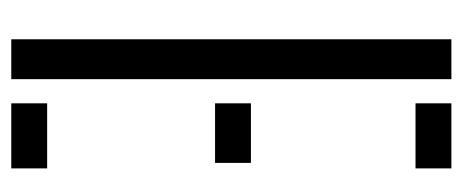

<svg xmlns="http://www.w3.org/2000/svg" viewBox="-266 -574 840 349"><g transform="rotate(90 154.5 -400.0)"><path d="M51.9 0V-800H124.4V0ZM168.3 0V-65.2H286.6V0ZM168.3 -370.4V-435.6H276.6V-370.4ZM168.3 -734.8V-800H286.6V-734.8Z"/></g></svg>

Font: Big Shoulders Stencil Thin
Style: Regular
Weight: 100
Designer: Patric King
Foundry: XO Type Co
Version: Version 2.001